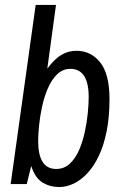

<svg xmlns="http://www.w3.org/2000/svg" viewBox="-20 -743 496 775"><path d="M219 12Q182 12 152 -6Q122 -24 106 -73L88 0H23L124 -723H206L171 -466Q199 -504 227 -521Q255 -538 289 -538Q347 -538 384.5 -491Q422 -444 422 -343Q422 -271 410.5 -213.5Q399 -156 379 -114Q359 -72 333 -44Q307 -16 277.5 -2Q248 12 219 12ZM207 -61Q239 -61 262 -82.5Q285 -104 299.5 -138Q314 -172 322.5 -211.5Q331 -251 334.5 -288Q338 -325 338 -351Q338 -408 319.5 -436.5Q301 -465 264 -465Q233 -465 210.5 -443Q188 -421 173 -386Q158 -351 149.5 -311Q141 -271 137.5 -234.5Q134 -198 134 -174Q134 -118 152 -89.5Q170 -61 207 -61Z"/></svg>

Font: Archivo Narrow
Style: Italic
Weight: 400
Italic angle: -8°
Designer: Hector Gatti
Foundry: Omnibus-Type
Version: Version 3.002